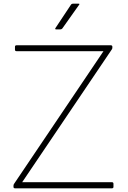

<svg xmlns="http://www.w3.org/2000/svg" viewBox="-20 -1006 693 1039"><path d="M594 -11V5Q594 13 586 13H61Q53 13 53 5V-1Q53 -7 56 -11L540 -729H70Q61 -729 61 -737V-753Q61 -761 70 -761H579Q588 -761 588 -753V-748Q588 -741 584 -737L100 -20H586Q594 -20 594 -11ZM408 -980 318 -853Q314 -847 305 -847H284Q276 -847 280 -854L363 -979Q367 -986 375 -986H405Q413 -986 408 -980Z"/></svg>

Font: LINE Seed JP_TTF Thin
Style: Regular
Weight: 250
Designer: LY Corporation & Fontrix & Fontworks
Version: Version 1.008